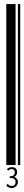

<svg xmlns="http://www.w3.org/2000/svg" viewBox="-20 -832 122 968"><path d="M11.7 0V-811.5H58.6V0ZM70.3 0V-811.5H82V0ZM39.1 116.2Q31.2 116.2 23.4 112.3Q16.6 109.4 11.7 104.5L18.6 94.7L19.5 93.8L20.5 94.7Q21.5 96.7 21.5 97.7Q22.5 98.6 23.4 100.6Q27.3 102.5 30.3 104.5Q34.2 105.5 39.1 105.5Q48.8 105.5 53.7 100.6Q58.6 94.7 58.6 85Q58.6 75.2 51.8 70.3Q45.9 65.4 35.2 65.4Q33.2 65.4 29.3 65.4V56.6Q43.9 56.6 49.8 50.8Q54.7 44.9 54.7 36.1Q54.7 29.3 50.8 25.4Q46.9 20.5 40 20.5Q29.3 20.5 21.5 28.3L14.6 21.5Q24.4 10.7 40 10.7Q52.7 10.7 59.6 17.6Q66.4 25.4 66.4 36.1Q66.4 44.9 62.5 50.8Q58.6 57.6 50.8 59.6Q59.6 62.5 64.5 69.3Q70.3 76.2 70.3 85.9Q70.3 93.8 66.4 100.6Q62.5 107.4 55.7 111.3Q48.8 116.2 39.1 116.2Z"/></svg>

Font: Libre Barcode EAN13 Text
Style: Regular
Weight: 400
Version: Version 1.008; ttfautohint (v1.8.3)